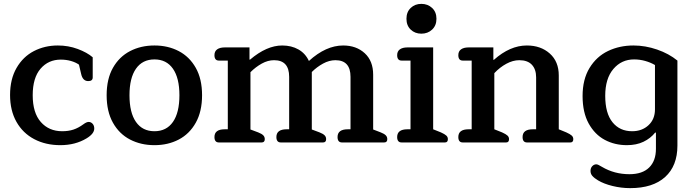

<svg xmlns="http://www.w3.org/2000/svg" viewBox="-20 -736 3574 992"><path d="M32 -245Q32 -327 65.5 -385Q99 -443 155 -472Q211 -501 279 -501Q333 -501 381.5 -483Q430 -465 459 -440V-336Q459 -317 436 -317Q407 -317 399 -355L388 -402Q371 -414 346.5 -421Q322 -428 294 -428Q230 -428 189.5 -381Q149 -334 149 -244Q149 -153 191 -105.5Q233 -58 301 -58Q334 -58 359.5 -66.5Q385 -75 411 -94Q427 -106 438 -106Q450 -106 458.5 -96.5Q467 -87 467 -72Q467 -45 427 -21Q369 14 292 14Q216 14 157 -17Q98 -48 65 -106.5Q32 -165 32 -245Z M531 -244Q531 -328 563.5 -385.5Q596 -443 652 -472Q708 -501 778 -501Q848 -501 903.5 -472Q959 -443 991.5 -385.5Q1024 -328 1024 -244Q1024 -160 991.5 -102Q959 -44 903.5 -15Q848 14 778 14Q708 14 652 -15Q596 -44 563.5 -102Q531 -160 531 -244ZM907 -244Q907 -333 873.5 -381Q840 -429 778 -429Q716 -429 682.5 -381Q649 -333 649 -244Q649 -154 682.5 -106Q716 -58 778 -58Q840 -58 873.5 -106Q907 -154 907 -244Z M1111 0Q1088 0 1088 -28Q1088 -68 1141 -68H1157V-423H1111Q1088 -423 1088 -451Q1088 -471 1102 -481Q1116 -491 1141 -491H1269V-428H1272Q1358 -501 1438 -501Q1486 -501 1522 -480.5Q1558 -460 1576 -421Q1664 -501 1753 -501Q1821 -501 1864.5 -461Q1908 -421 1908 -350V-67L1947 -52Q1965 -45 1973 -37Q1981 -29 1981 -17Q1981 0 1965 0H1747Q1724 0 1724 -28Q1724 -68 1777 -68H1791V-339Q1791 -425 1713 -425Q1681 -425 1649 -407.5Q1617 -390 1591 -364V-67L1631 -52Q1649 -45 1657 -37Q1665 -29 1665 -17Q1665 0 1649 0H1431Q1408 0 1408 -28Q1408 -68 1461 -68H1474V-339Q1474 -425 1396 -425Q1364 -425 1332.5 -407.5Q1301 -390 1274 -363V-67L1314 -52Q1332 -45 1340 -37Q1348 -29 1348 -17Q1348 0 1332 0Z M2080 -639Q2080 -674 2102 -695Q2124 -716 2157 -716Q2190 -716 2212.5 -695Q2235 -674 2235 -639Q2235 -604 2212.5 -583Q2190 -562 2157 -562Q2124 -562 2102 -583Q2080 -604 2080 -639ZM2055 0Q2032 0 2032 -28Q2032 -68 2085 -68H2101V-423H2055Q2032 -423 2032 -451Q2032 -471 2046 -481Q2060 -491 2085 -491H2218V-68L2258 -52Q2278 -43 2286 -35.5Q2294 -28 2294 -17Q2294 0 2279 0Z M2371 0Q2348 0 2348 -28Q2348 -68 2401 -68H2417V-423H2371Q2348 -423 2348 -451Q2348 -471 2362 -481Q2376 -491 2401 -491H2529V-427H2532Q2615 -501 2702 -501Q2774 -501 2820.5 -459.5Q2867 -418 2867 -346V-68L2906 -52Q2926 -43 2934 -35.5Q2942 -28 2942 -17Q2942 0 2927 0H2703Q2680 0 2680 -28Q2680 -68 2733 -68H2750V-336Q2750 -378 2728 -401.5Q2706 -425 2663 -425Q2630 -425 2596 -406.5Q2562 -388 2534 -358V-68L2574 -52Q2594 -43 2602 -35.5Q2610 -28 2610 -17Q2610 0 2595 0Z M3070 196Q3050 184 3040.5 173Q3031 162 3031 147Q3031 132 3040 122.5Q3049 113 3061 113Q3066 113 3073 116.5Q3080 120 3090 126Q3154 164 3232 164Q3299 164 3334 129.5Q3369 95 3369 33V-51H3365Q3341 -21 3304.5 -3.5Q3268 14 3219 14Q3156 14 3104.5 -13.5Q3053 -41 3021.5 -98Q2990 -155 2990 -240Q2990 -326 3026 -385Q3062 -444 3121.5 -472.5Q3181 -501 3253 -501Q3314 -501 3375 -480Q3436 -459 3480 -423V16Q3480 121 3416.5 178.5Q3353 236 3236 236Q3190 236 3145 225Q3100 214 3070 196ZM3364 -171V-400Q3342 -413 3314 -421Q3286 -429 3256 -429Q3191 -429 3149 -379.5Q3107 -330 3107 -241Q3107 -151 3144.5 -104.5Q3182 -58 3246 -58Q3297 -58 3330.5 -89Q3364 -120 3364 -171Z"/></svg>

Font: Maitree Semibold
Style: Regular
Weight: 600
Designer: CadsonDemak Team
Foundry: CadsonDemak
Version: Version 1.010